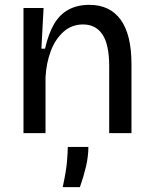

<svg xmlns="http://www.w3.org/2000/svg" viewBox="-20 -550 632 793"><path d="M77 0V-317V-517H160L151 -349H166Q180 -411 203.5 -451Q227 -491 263.5 -510.5Q300 -530 349 -530Q434 -530 478.5 -468.5Q523 -407 523 -285V0H431V-277Q431 -365 403.5 -407Q376 -449 323 -449Q276 -449 242 -418.5Q208 -388 189.5 -338.5Q171 -289 168 -230V0ZM239 223Q253 159 256.5 119Q260 79 260 57H345Q345 96 335 138.5Q325 181 310 223Z"/></svg>

Font: Bricolage Grotesque 18pt
Style: Regular
Weight: 400
Version: Version 1.001;gftools[0.9.33.dev8+g029e19f]